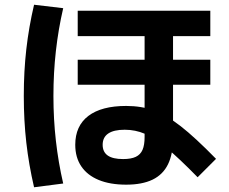

<svg xmlns="http://www.w3.org/2000/svg" viewBox="-20 -763 978 819"><path d="M301 -145.4Q301 -226 357 -268.6Q413 -311.1 518.1 -311.1Q583.3 -311.1 636.4 -291.8Q689.6 -272.4 750.8 -224.7Q812 -177 901.5 -85.4L823 -6.9Q742.8 -88.8 690.8 -131.8Q638.7 -174.8 598.1 -192.2Q557.5 -209.6 511.9 -209.6Q465.4 -209.6 441.6 -193.4Q417.9 -177.2 417.9 -145.4Q417.9 -114.8 439.6 -99.6Q461.3 -84.5 505.1 -84.5Q539.1 -84.5 559.2 -94Q579.2 -103.6 588 -123.9Q596.8 -144.3 596.8 -178.7V-608.9H311.5V-717.3H877.1V-608.9H718.1V-173Q718.1 -106.3 696.7 -62.3Q675.3 -18.4 631 3.2Q586.6 24.7 518.1 24.7Q449.7 24.7 401.1 4.7Q352.4 -15.4 326.7 -53.5Q301 -91.6 301 -145.4ZM311.5 -508.2H877.1V-401.5H311.5ZM81.5 -353.5Q81.5 -458.6 92.2 -552.8Q102.9 -647.1 125.3 -742.8L249.6 -728.1Q228.8 -638.3 218.4 -545.5Q207.9 -452.7 207.9 -353.5Q207.9 -254.9 218.4 -162.6Q228.8 -70.3 249.6 19.8L125.3 35.8Q102.9 -60.5 92.2 -154.7Q81.5 -249 81.5 -353.5Z"/></svg>

Font: Pretendard JP Variable
Style: Regular
Weight: 400
Designer: Base glyphs from Inter by Rasmus Andersson; Hangul glyphs from Noto Sans CJK(Source Han Sans) by Jang Soo-young and Kang
Foundry: Kil Hyung-jin
Version: Version 1.307;Glyphs 3.2 (3192)